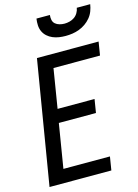

<svg xmlns="http://www.w3.org/2000/svg" viewBox="-139 -1029 791 1104"><g transform="rotate(-15 256.0 -477.5)"><path d="M14 0 136 -735H503L490 -655H213L175 -422H395L382 -342H161L118 -80H395L382 0ZM329 -815Q309 -815 289.5 -818Q270 -821 252.5 -828.5Q235 -836 221 -848.5Q207 -861 199 -878Q191 -895 190 -915Q189 -935 192 -955H272Q270 -940 273 -925.5Q276 -911 286.5 -902Q297 -893 311.5 -889Q326 -885 341 -885Q356 -885 371.5 -889Q387 -893 400 -902Q413 -911 421.5 -925.5Q430 -940 432 -955H512Q509 -935 501.5 -915Q494 -895 480 -878Q466 -861 448 -848.5Q430 -836 410 -828.5Q390 -821 369.5 -818Q349 -815 329 -815Z"/></g></svg>

Font: Iosevka SS04 Medium Oblique
Style: Regular
Weight: 500
Italic angle: -9°
Monospace: yes
Designer: Belleve Invis
Foundry: Belleve Invis
Version: Version 19.0.0; ttfautohint (v1.8.4)